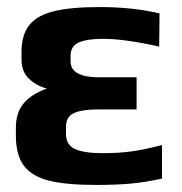

<svg xmlns="http://www.w3.org/2000/svg" viewBox="-20 -514 517 544"><path d="M25 -130V-153Q25 -194 46.5 -220.5Q68 -247 113 -263Q83 -271 62 -291Q41 -311 41 -346V-367Q41 -416 63.5 -443.5Q86 -471 134 -482.5Q182 -494 262 -494Q356 -494 432 -476L431 -382Q333 -404 272 -404Q228 -404 204 -394Q180 -384 180 -356V-340Q180 -317 201 -306Q222 -295 258 -295H367V-204H258Q212 -204 189.5 -193.5Q167 -183 167 -156V-134Q167 -103 193 -91.5Q219 -80 271 -80Q316 -80 352.5 -85Q389 -90 439 -103V-8Q394 2 352.5 6Q311 10 252 10Q168 10 119.5 -2Q71 -14 48 -44Q25 -74 25 -130Z"/></svg>

Font: Play
Style: Bold
Weight: 700
Designer: Jonas Hecksher (Cyrillic expansion: Cyreal)
Foundry: Jonas Hecksher, Playtype, e-types AS
Version: Version 2.101; ttfautohint (v1.5.65-e2d9)